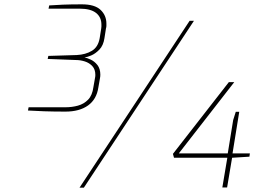

<svg xmlns="http://www.w3.org/2000/svg" viewBox="-20 -866 1185 886"><path d="M347 0 855 -770H875L367 0ZM1006 -1 1029 -138H783L778 -156L1036 -487H1061L805 -158H1031L1056 -312L1068 -350H1084L1053 -158H1133L1131 -143L1051 -138L1028 -1ZM282 -351Q229 -351 184 -352.5Q139 -354 109 -356L112 -371H282Q312 -371 339.5 -378.5Q367 -386 386.5 -406Q406 -426 411 -464L418 -504Q419 -509 419.5 -512.5Q420 -516 420 -520Q420 -546 406 -561Q392 -576 371.5 -582.5Q351 -589 331 -589L200 -594L203 -608L334 -612Q375 -614 404 -631.5Q433 -649 440 -690L447 -734Q448 -739 448 -743.5Q448 -748 448 -752Q448 -787 423 -806.5Q398 -826 348 -826H204L207 -841Q233 -843 270.5 -844.5Q308 -846 358 -846Q417 -846 444 -820.5Q471 -795 471 -757Q471 -752 471 -746.5Q471 -741 469 -735L462 -690Q457 -656 438.5 -637Q420 -618 400.5 -610Q381 -602 370 -601Q381 -599 398.5 -591Q416 -583 429.5 -566Q443 -549 443 -521Q443 -517 442.5 -512.5Q442 -508 441 -503L434 -463Q426 -408 386.5 -379.5Q347 -351 282 -351Z"/></svg>

Font: Exo Thin Thin
Style: Italic
Weight: 250
Italic angle: -9°
Version: Version 2.000